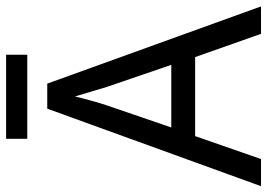

<svg xmlns="http://www.w3.org/2000/svg" viewBox="-146 -750 895 644"><g transform="rotate(-90 302.0 -427.5)"><path d="M433 -221H168L91 0H0L260 -717H344L603 0H511ZM333 -517 301 -624Q284 -555 271 -517L197 -301H407ZM441 -784H159V-855H441Z"/></g></svg>

Font: Noto Sans Display
Style: Regular
Weight: 400
Designer: Monotype Design team
Foundry: Monotype Imaging Inc.
Version: Version 1.000